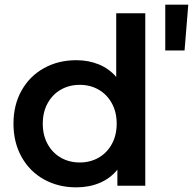

<svg xmlns="http://www.w3.org/2000/svg" viewBox="-20 -799 830 826"><path d="M605 -742V0H485V-69Q454 -31 408.5 -12Q363 7 308 7Q231 7 169.5 -27Q108 -61 73 -123.5Q38 -186 38 -267Q38 -348 73 -410Q108 -472 169.5 -506Q231 -540 308 -540Q361 -540 405 -522Q449 -504 480 -468V-742ZM482 -267Q482 -317 461 -355Q440 -393 404 -413.5Q368 -434 323 -434Q278 -434 242 -413.5Q206 -393 185 -355Q164 -317 164 -267Q164 -217 185 -179Q206 -141 242 -120.5Q278 -100 323 -100Q368 -100 404 -120.5Q440 -141 461 -179Q482 -217 482 -267ZM691 -779H790L774 -582H691Z"/></svg>

Font: APTA Sans SemiBold
Style: Bold
Weight: 600
Version: Version 7.200